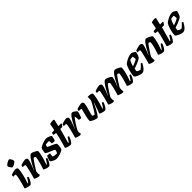

<svg xmlns="http://www.w3.org/2000/svg" viewBox="488 -2571 4383 4383"><g transform="rotate(-45 2679.0 -380.0)"><path d="M178 0Q146 0 114 -8Q82 -16 60 -26.5Q38 -37 35 -44Q42 -64 52.5 -100.5Q63 -137 74 -181Q85 -225 95 -267.5Q105 -310 111 -344Q117 -378 117 -393Q117 -405 108.5 -409Q100 -413 86 -413H39Q39 -427 42 -441.5Q45 -456 47 -464Q61 -471 88.5 -479.5Q116 -488 143 -494Q170 -500 182 -500Q214 -500 234 -487Q254 -474 254 -448Q254 -414 234.5 -317Q215 -220 165 -73L176 -66Q187 -76 200.5 -96Q214 -116 228 -139Q242 -162 252 -178Q262 -178 273.5 -173Q285 -168 287 -163Q282 -142 270 -114.5Q258 -87 242 -60.5Q226 -34 209.5 -17Q193 0 178 0ZM187 -575Q175 -575 159 -593Q143 -611 131 -634.5Q119 -658 119 -674Q119 -686 134.5 -700.5Q150 -715 172.5 -729Q195 -743 216 -751.5Q237 -760 248 -760Q261 -760 275.5 -741.5Q290 -723 300 -699.5Q310 -676 310 -660Q310 -647 295.5 -632.5Q281 -618 260 -605Q239 -592 219 -583.5Q199 -575 187 -575Z M466 0Q455 0 435.5 -5Q416 -10 395.5 -17Q375 -24 360 -31.5Q345 -39 343 -44Q355 -80 369 -132Q383 -184 396 -239Q409 -294 418 -337Q423 -359 425 -372Q427 -385 427 -393Q427 -413 396 -413H349Q349 -426 352 -441Q355 -456 357 -464Q372 -471 401 -479.5Q430 -488 458.5 -494Q487 -500 500 -500Q528 -500 546.5 -487Q565 -474 565 -448Q565 -435 558 -408.5Q551 -382 540.5 -350Q530 -318 518 -287Q506 -256 496 -232Q486 -208 481 -199L486 -195Q503 -230 524.5 -270.5Q546 -311 570 -351.5Q594 -392 618 -425.5Q642 -459 664.5 -479.5Q687 -500 705 -500Q721 -500 745.5 -491Q770 -482 794.5 -469Q819 -456 836.5 -443.5Q854 -431 856 -425Q856 -388 848 -343.5Q840 -299 827.5 -253.5Q815 -208 802.5 -169.5Q790 -131 780.5 -105Q771 -79 769 -73L780 -66Q791 -76 805 -96.5Q819 -117 833.5 -139.5Q848 -162 858 -178Q867 -178 879 -173Q891 -168 893 -163Q888 -142 875.5 -114.5Q863 -87 847 -60.5Q831 -34 814 -17Q797 0 782 0Q750 0 719 -8Q688 -16 666.5 -27.5Q645 -39 642 -47Q647 -60 658.5 -94Q670 -128 683.5 -174.5Q697 -221 708.5 -271Q720 -321 725 -364Q712 -377 699.5 -384Q687 -391 681 -391Q676 -391 660.5 -372.5Q645 -354 624 -324Q603 -294 579.5 -259Q556 -224 535 -190Q514 -156 500 -130Q492 -100 492 -69Q492 -55 494.5 -41Q497 -27 501 -15Q494 -10 484 -5.5Q474 -1 466 0Z M1033 0Q1012 0 986.5 -8Q961 -16 938 -28.5Q915 -41 899 -53.5Q883 -66 880 -75Q886 -103 895 -130.5Q904 -158 913 -178.5Q922 -199 928 -206Q936 -206 954.5 -204.5Q973 -203 990 -200.5Q1007 -198 1011 -195Q1008 -182 1006 -156.5Q1004 -131 1000 -108Q1017 -93 1046.5 -87.5Q1076 -82 1100 -82H1121Q1135 -95 1145 -123.5Q1155 -152 1150 -172Q1147 -177 1126.5 -186.5Q1106 -196 1076.5 -208Q1047 -220 1017 -232.5Q987 -245 964 -257Q941 -269 934 -278Q934 -290 937 -316.5Q940 -343 947 -372.5Q954 -402 966 -421Q975 -429 998.5 -442Q1022 -455 1055 -468Q1088 -481 1125 -490.5Q1162 -500 1197 -500Q1207 -500 1227.5 -494Q1248 -488 1269.5 -478.5Q1291 -469 1306.5 -459.5Q1322 -450 1322 -444Q1322 -435 1317 -409Q1312 -383 1304 -356.5Q1296 -330 1286 -317Q1276 -317 1257 -318.5Q1238 -320 1221 -323Q1204 -326 1201 -328Q1200 -344 1199.5 -354Q1199 -364 1198.5 -376Q1198 -388 1196 -410Q1188 -411 1178 -411.5Q1168 -412 1160 -412Q1140 -412 1118 -410Q1096 -408 1085 -404Q1078 -391 1074.5 -379.5Q1071 -368 1067 -345Q1080 -336 1111.5 -323Q1143 -310 1179 -294.5Q1215 -279 1244 -263Q1273 -247 1281 -232Q1283 -204 1280 -173.5Q1277 -143 1270.5 -116Q1264 -89 1253 -73Q1237 -58 1209.5 -45Q1182 -32 1150 -22Q1118 -12 1087 -6Q1056 0 1033 0Z M1486 0Q1455 0 1422.5 -8Q1390 -16 1367 -26.5Q1344 -37 1341 -44Q1359 -106 1378.5 -173.5Q1398 -241 1414.5 -306.5Q1431 -372 1439 -426L1364 -438Q1364 -458 1367 -474Q1370 -490 1373 -497L1438 -501Q1449 -502 1453.5 -507Q1458 -512 1460 -524L1486 -666Q1503 -674 1537.5 -679Q1572 -684 1608 -682L1623 -663L1585 -500H1670L1680 -487Q1671 -468 1655.5 -448Q1640 -428 1628 -422L1571 -424L1473 -73L1485 -66Q1495 -76 1509 -96.5Q1523 -117 1536.5 -139.5Q1550 -162 1560 -178Q1570 -178 1581.5 -173Q1593 -168 1595 -163Q1590 -142 1578 -114.5Q1566 -87 1550 -60.5Q1534 -34 1517.5 -17Q1501 0 1486 0Z M1791 0Q1780 0 1760.5 -5Q1741 -10 1720.5 -17Q1700 -24 1685 -31.5Q1670 -39 1668 -44Q1680 -80 1694 -132Q1708 -184 1721 -239Q1734 -294 1743 -337Q1748 -359 1750 -372Q1752 -385 1752 -393Q1752 -413 1721 -413H1674Q1674 -426 1677 -441Q1680 -456 1682 -464Q1696 -471 1725 -479.5Q1754 -488 1782.5 -494Q1811 -500 1825 -500Q1853 -500 1871.5 -487Q1890 -474 1890 -448Q1890 -435 1883 -408.5Q1876 -382 1865.5 -350Q1855 -318 1843 -287Q1831 -256 1821 -232Q1811 -208 1806 -199L1811 -195Q1827 -230 1848 -270.5Q1869 -311 1892 -351.5Q1915 -392 1938.5 -425.5Q1962 -459 1984 -479.5Q2006 -500 2023 -500Q2037 -500 2055 -491Q2073 -482 2090.5 -469.5Q2108 -457 2120.5 -444.5Q2133 -432 2135 -426Q2127 -374 2112 -332Q2097 -290 2085 -261Q2056 -261 2040 -264.5Q2024 -268 2017 -272Q2016 -312 2011.5 -346Q2007 -380 2005 -391Q2000 -391 1985 -372Q1970 -353 1948.5 -322.5Q1927 -292 1904 -256Q1881 -220 1860 -185Q1839 -150 1825 -123Q1817 -96 1817 -69Q1817 -45 1826 -15Q1819 -10 1809 -5.5Q1799 -1 1791 0Z M2345 0Q2328 0 2300 -9Q2272 -18 2243 -31Q2214 -44 2194 -56.5Q2174 -69 2172 -75Q2172 -106 2178.5 -145.5Q2185 -185 2194.5 -225.5Q2204 -266 2214 -302Q2224 -338 2230.5 -362.5Q2237 -387 2237 -393Q2237 -405 2228.5 -409Q2220 -413 2206 -413H2159Q2159 -427 2162 -441.5Q2165 -456 2167 -464Q2181 -471 2209.5 -479.5Q2238 -488 2266.5 -494Q2295 -500 2309 -500Q2336 -500 2355 -487.5Q2374 -475 2374 -448Q2374 -429 2366.5 -395Q2359 -361 2348 -320.5Q2337 -280 2325.5 -240Q2314 -200 2307 -169Q2300 -138 2300 -124Q2309 -115 2325.5 -107.5Q2342 -100 2350 -100Q2356 -100 2373 -122.5Q2390 -145 2412 -180.5Q2434 -216 2457 -255.5Q2480 -295 2498.5 -330.5Q2517 -366 2527 -387Q2530 -412 2530.5 -444Q2531 -476 2530 -500Q2587 -500 2616.5 -494.5Q2646 -489 2657 -477.5Q2668 -466 2668 -448Q2668 -413 2647.5 -316Q2627 -219 2579 -73L2590 -66Q2601 -76 2614.5 -96Q2628 -116 2641.5 -139Q2655 -162 2665 -178Q2674 -178 2686.5 -173Q2699 -168 2701 -163Q2696 -142 2683.5 -114.5Q2671 -87 2655 -60.5Q2639 -34 2622.5 -17Q2606 0 2591 0Q2560 0 2528 -8Q2496 -16 2474 -26.5Q2452 -37 2449 -44L2497 -177Q2510 -215 2522 -248.5Q2534 -282 2541 -301L2536 -304Q2520 -270 2499.5 -229Q2479 -188 2456.5 -147.5Q2434 -107 2413 -73.5Q2392 -40 2374 -20Q2356 0 2345 0Z M2860 0Q2849 0 2829.5 -5Q2810 -10 2789.5 -17Q2769 -24 2754 -31.5Q2739 -39 2737 -44Q2749 -80 2763 -132Q2777 -184 2790 -239Q2803 -294 2812 -337Q2817 -359 2819 -372Q2821 -385 2821 -393Q2821 -413 2790 -413H2743Q2743 -426 2746 -441Q2749 -456 2751 -464Q2765 -471 2794 -479.5Q2823 -488 2851.5 -494Q2880 -500 2894 -500Q2922 -500 2940.5 -487Q2959 -474 2959 -448Q2959 -435 2952 -408.5Q2945 -382 2934.5 -350Q2924 -318 2912 -287Q2900 -256 2890 -232Q2880 -208 2875 -199L2880 -195Q2897 -230 2918.5 -270.5Q2940 -311 2964 -351.5Q2988 -392 3012 -425.5Q3036 -459 3058.5 -479.5Q3081 -500 3099 -500Q3115 -500 3139.5 -491Q3164 -482 3188.5 -469Q3213 -456 3230.5 -443.5Q3248 -431 3250 -425Q3250 -392 3237.5 -350.5Q3225 -309 3208.5 -269Q3192 -229 3179 -199L3183 -195Q3200 -230 3221.5 -271Q3243 -312 3267 -352.5Q3291 -393 3315.5 -426.5Q3340 -460 3362 -480Q3384 -500 3402 -500Q3421 -500 3446 -491Q3471 -482 3495 -469Q3519 -456 3535.5 -443.5Q3552 -431 3553 -425Q3553 -388 3545 -343.5Q3537 -299 3525 -254Q3513 -209 3500 -170.5Q3487 -132 3477.5 -105.5Q3468 -79 3466 -73L3478 -66Q3488 -75 3502 -95.5Q3516 -116 3530.5 -139Q3545 -162 3555 -178Q3563 -178 3575.5 -173Q3588 -168 3591 -163Q3585 -141 3572.5 -113.5Q3560 -86 3544 -60Q3528 -34 3511 -17Q3494 0 3479 0Q3448 0 3416.5 -8Q3385 -16 3364 -27.5Q3343 -39 3340 -47Q3345 -60 3356 -94Q3367 -128 3380.5 -174Q3394 -220 3405.5 -270Q3417 -320 3422 -364Q3411 -376 3397.5 -383.5Q3384 -391 3378 -391Q3373 -391 3357.5 -372.5Q3342 -354 3320.5 -324.5Q3299 -295 3276 -260Q3253 -225 3232 -191Q3211 -157 3197 -131Q3194 -119 3192 -102.5Q3190 -86 3190 -69Q3190 -38 3199 -15Q3198 -12 3184.5 -7.5Q3171 -3 3164 0Q3153 0 3133.5 -5Q3114 -10 3093 -17Q3072 -24 3057 -31.5Q3042 -39 3040 -44Q3051 -73 3064.5 -120.5Q3078 -168 3088 -211Q3097 -248 3105 -287Q3113 -326 3119 -364Q3106 -377 3093.5 -384Q3081 -391 3075 -391Q3070 -391 3054.5 -372.5Q3039 -354 3018 -324Q2997 -294 2973.5 -259Q2950 -224 2929 -190Q2908 -156 2894 -130Q2891 -119 2888.5 -103Q2886 -87 2886 -69Q2886 -45 2895 -15Q2888 -10 2878 -5.5Q2868 -1 2860 0Z M3784 0Q3772 0 3747 -7Q3722 -14 3692.5 -26Q3663 -38 3638.5 -53Q3614 -68 3605 -84Q3605 -128 3613.5 -175.5Q3622 -223 3635.5 -266.5Q3649 -310 3663 -343.5Q3677 -377 3688 -394Q3698 -405 3723 -422.5Q3748 -440 3782 -458Q3816 -476 3854.5 -488Q3893 -500 3930 -500Q3946 -500 3970.5 -489Q3995 -478 4014.5 -464Q4034 -450 4035 -441Q4032 -421 4024.5 -395Q4017 -369 4007 -346Q3997 -323 3988 -310Q3970 -291 3928.5 -269.5Q3887 -248 3837 -229Q3787 -210 3743 -197Q3737 -164 3736 -152.5Q3735 -141 3734 -124Q3740 -117 3756.5 -108Q3773 -99 3791 -92.5Q3809 -86 3819 -86Q3826 -86 3839.5 -96.5Q3853 -107 3869.5 -123Q3886 -139 3901.5 -155Q3917 -171 3926 -183Q3935 -183 3947 -175.5Q3959 -168 3961 -163Q3942 -130 3917 -92Q3892 -54 3859 -27Q3826 0 3784 0ZM3755 -261Q3804 -278 3846 -296Q3888 -314 3916 -332V-345Q3916 -364 3913 -384.5Q3910 -405 3905 -420Q3899 -421 3893.5 -421Q3888 -421 3882 -421Q3847 -421 3817 -410Q3794 -380 3779.5 -341Q3765 -302 3755 -261Z M4171 0Q4160 0 4140.5 -5Q4121 -10 4100.5 -17Q4080 -24 4065 -31.5Q4050 -39 4048 -44Q4060 -80 4074 -132Q4088 -184 4101 -239Q4114 -294 4123 -337Q4128 -359 4130 -372Q4132 -385 4132 -393Q4132 -413 4101 -413H4054Q4054 -426 4057 -441Q4060 -456 4062 -464Q4077 -471 4106 -479.5Q4135 -488 4163.5 -494Q4192 -500 4205 -500Q4233 -500 4251.5 -487Q4270 -474 4270 -448Q4270 -435 4263 -408.5Q4256 -382 4245.5 -350Q4235 -318 4223 -287Q4211 -256 4201 -232Q4191 -208 4186 -199L4191 -195Q4208 -230 4229.5 -270.5Q4251 -311 4275 -351.5Q4299 -392 4323 -425.5Q4347 -459 4369.5 -479.5Q4392 -500 4410 -500Q4426 -500 4450.5 -491Q4475 -482 4499.5 -469Q4524 -456 4541.5 -443.5Q4559 -431 4561 -425Q4561 -388 4553 -343.5Q4545 -299 4532.5 -253.5Q4520 -208 4507.5 -169.5Q4495 -131 4485.5 -105Q4476 -79 4474 -73L4485 -66Q4496 -76 4510 -96.5Q4524 -117 4538.5 -139.5Q4553 -162 4563 -178Q4572 -178 4584 -173Q4596 -168 4598 -163Q4593 -142 4580.5 -114.5Q4568 -87 4552 -60.5Q4536 -34 4519 -17Q4502 0 4487 0Q4455 0 4424 -8Q4393 -16 4371.5 -27.5Q4350 -39 4347 -47Q4352 -60 4363.5 -94Q4375 -128 4388.5 -174.5Q4402 -221 4413.5 -271Q4425 -321 4430 -364Q4417 -377 4404.5 -384Q4392 -391 4386 -391Q4381 -391 4365.5 -372.5Q4350 -354 4329 -324Q4308 -294 4284.5 -259Q4261 -224 4240 -190Q4219 -156 4205 -130Q4197 -100 4197 -69Q4197 -55 4199.5 -41Q4202 -27 4206 -15Q4199 -10 4189 -5.5Q4179 -1 4171 0Z M4768 0Q4737 0 4704.5 -8Q4672 -16 4649 -26.5Q4626 -37 4623 -44Q4641 -106 4660.5 -173.5Q4680 -241 4696.5 -306.5Q4713 -372 4721 -426L4646 -438Q4646 -458 4649 -474Q4652 -490 4655 -497L4720 -501Q4731 -502 4735.5 -507Q4740 -512 4742 -524L4768 -666Q4785 -674 4819.5 -679Q4854 -684 4890 -682L4905 -663L4867 -500H4952L4962 -487Q4953 -468 4937.5 -448Q4922 -428 4910 -422L4853 -424L4755 -73L4767 -66Q4777 -76 4791 -96.5Q4805 -117 4818.5 -139.5Q4832 -162 4842 -178Q4852 -178 4863.5 -173Q4875 -168 4877 -163Q4872 -142 4860 -114.5Q4848 -87 4832 -60.5Q4816 -34 4799.5 -17Q4783 0 4768 0Z M5107 0Q5095 0 5070 -7Q5045 -14 5015.5 -26Q4986 -38 4961.5 -53Q4937 -68 4928 -84Q4928 -128 4936.5 -175.5Q4945 -223 4958.5 -266.5Q4972 -310 4986 -343.5Q5000 -377 5011 -394Q5021 -405 5046 -422.5Q5071 -440 5105 -458Q5139 -476 5177.5 -488Q5216 -500 5253 -500Q5269 -500 5293.5 -489Q5318 -478 5337.5 -464Q5357 -450 5358 -441Q5355 -421 5347.5 -395Q5340 -369 5330 -346Q5320 -323 5311 -310Q5293 -291 5251.5 -269.5Q5210 -248 5160 -229Q5110 -210 5066 -197Q5060 -164 5059 -152.5Q5058 -141 5057 -124Q5063 -117 5079.5 -108Q5096 -99 5114 -92.5Q5132 -86 5142 -86Q5149 -86 5162.5 -96.5Q5176 -107 5192.5 -123Q5209 -139 5224.5 -155Q5240 -171 5249 -183Q5258 -183 5270 -175.5Q5282 -168 5284 -163Q5265 -130 5240 -92Q5215 -54 5182 -27Q5149 0 5107 0ZM5078 -261Q5127 -278 5169 -296Q5211 -314 5239 -332V-345Q5239 -364 5236 -384.5Q5233 -405 5228 -420Q5222 -421 5216.5 -421Q5211 -421 5205 -421Q5170 -421 5140 -410Q5117 -380 5102.5 -341Q5088 -302 5078 -261Z"/></g></svg>

Font: Texturina Black
Style: Italic
Weight: 900
Italic angle: -11°
Designer: Guillermo Torres Carreño
Foundry: Omnibus-Type
Version: Version 1.002; ttfautohint (v1.8.3)